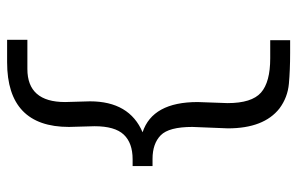

<svg xmlns="http://www.w3.org/2000/svg" viewBox="-168 -509 836 540"><g transform="rotate(-90 250.0 -239.0)"><path d="M159 -16 163 -116Q163 -182 139.5 -205Q116 -228 73 -228H53V-284H72Q118 -284 141.5 -309Q165 -334 165 -391L163 -463Q163 -637 345 -637H408V-580H326Q233 -580 233 -474L235 -404Q235 -293 148 -256Q233 -228 233 -101L230 -17Q230 51 259.5 77Q289 103 356 103H407V159H371Q323 159 284.5 155.5Q246 152 215 129Q159 85 159 -16Z"/></g></svg>

Font: Inconsolata
Style: Regular
Weight: 400
Designer: Raph Levien, Kirill Tkachev
Foundry: Cyreal
Version: Version 1.013